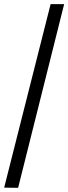

<svg xmlns="http://www.w3.org/2000/svg" viewBox="-20 -780 328 922"><path d="M0 121 223 -760H288L67 122Z"/></svg>

Font: Noto Serif Toto SemiBold
Style: Regular
Weight: 600
Designer: Monotype Design Team
Foundry: Monotype Imaging Inc.
Version: Version 2.001; ttfautohint (v1.8.4.7-5d5b)